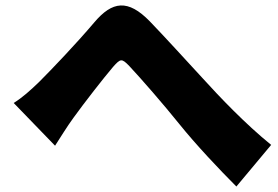

<svg xmlns="http://www.w3.org/2000/svg" viewBox="-20 -687 1015 701"><path d="M30 -311 181 -155C200 -184 224 -224 249 -258C288 -312 358 -402 393 -443C420 -473 424 -475 452 -446C497 -398 576 -307 634 -235C695 -159 781 -68 843 -6L970 -158C875 -235 781 -334 722 -399C661 -465 583 -551 527 -609C447 -691 390 -683 324 -605C257 -526 170 -435 124 -389C91 -357 62 -331 30 -311Z"/></svg>

Font: GenEiGothic-pro-Heavy
Style: Bold
Weight: 900
Designer: Ryoko NISHIZUKA (kana & ideographs); Paul D. Hunt (Latin, Greek & Cyrillic); Wenlong ZHANG (bopomofo); Sandoll Communica
Foundry: Adobe Systems Incorporated; o_tamon
Version: Version 1.000.140830